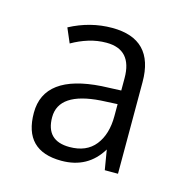

<svg xmlns="http://www.w3.org/2000/svg" viewBox="-62 -781 435 449"><g transform="rotate(15 155.5 -556.5)"><path d="M216 -553V-524Q216 -480 195 -453.5Q174 -427 133 -427Q76 -427 76 -484Q76 -544 176 -551ZM158 -722Q105 -722 56 -696L71 -661Q90 -672 111 -678.5Q132 -685 154 -685Q216 -685 216 -616V-586L169 -584Q32 -575 32 -483Q32 -391 123 -391Q187 -391 219 -444L227 -396H259V-618Q259 -722 158 -722Z"/></g></svg>

Font: Noto Sans UI SemiCondensed Light
Style: Regular
Weight: 300
Width: 4
Designer: Monotype Design Team
Foundry: Monotype Imaging Inc.
Version: Version 1.901